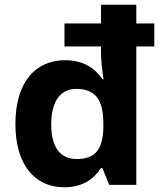

<svg xmlns="http://www.w3.org/2000/svg" viewBox="-20 -873 689 810"><path d="M251 -83C330 -83 377 -119 406 -164H412L441 -93H555V-677H631V-774H555V-853H406V-774H252V-677H406V-652C406 -618 412 -567 417 -539H412C382 -584 333 -619 255 -619C130 -619 45 -527 45 -350C45 -175 129 -83 251 -83ZM303 -202C235 -202 196 -251 196 -348C196 -445 235 -498 301 -498C389 -498 416 -445 416 -349V-335C414 -246 385 -202 303 -202Z"/></svg>

Font: Noto Sans Telugu UI
Style: Bold
Weight: 700
Designer: Jelle Bosma - Monotype Design Team
Foundry: Monotype Imaging Inc.
Version: Version 2.005